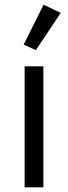

<svg xmlns="http://www.w3.org/2000/svg" viewBox="-20 -799 290 819"><path d="M85 0V-516H165V0ZM133 -585 81 -609 166 -779 239 -744Z"/></svg>

Font: IBM Plex Sans Thai
Style: Regular
Weight: 400
Designer: Mike Abbink, Paul van der Laan, Pieter van Rosmalen, Ben Mitchell, Mark Frömberg
Foundry: Bold Monday
Version: Version 1.2